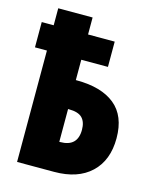

<svg xmlns="http://www.w3.org/2000/svg" viewBox="-114 -838 745 917"><g transform="rotate(15 258.5 -380.0)"><path d="M59.1 0V-550.8H0V-675.8H59.1V-759.8H229V-675.8H360.8V-550.8H229V-450.2H232.9Q356 -450.2 422.4 -396.2Q488.8 -342.3 488.8 -231.9Q488.8 -122.6 423.8 -61.3Q358.9 0 242.2 0ZM229 -145H232.9Q318.8 -145 318.8 -228Q318.8 -267.1 299.1 -287.1Q279.3 -307.1 232.9 -307.1H229Z"/></g></svg>

Font: Open Sans Condensed ExtraBold
Style: Regular
Weight: 800
Width: 3
Designer: Monotype Design Team
Foundry: Monotype Imaging Inc.
Version: Version 3.000; ttfautohint (v1.8.4)